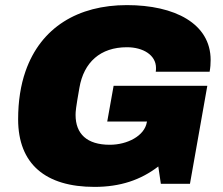

<svg xmlns="http://www.w3.org/2000/svg" viewBox="-20 -720 873 752"><path d="M350 12C451 12 531 -15 600 -68L610 0H724L792 -384H425L400 -244H556L555 -241C546 -188 479 -153 410 -153C320 -153 276 -196 276 -270C276 -283 277 -297 291 -376C308 -476 373 -535 477 -535C541 -535 591 -504 591 -454C591 -449 591 -444 590 -439H801C804 -455 805 -470 805 -485C805 -628 664 -700 477 -700C286 -700 140 -613 80 -441C61 -387 51 -323 51 -253C51 -77 159 12 350 12Z"/></svg>

Font: Archivo Black
Style: Italic
Weight: 900
Italic angle: -10°
Designer: Hector Gatti
Foundry: Omnibus-Type
Version: Version 2.001